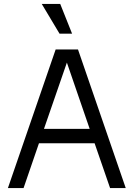

<svg xmlns="http://www.w3.org/2000/svg" viewBox="-20 -950 675 970"><path d="M20 0 261.2 -700.2H374L615.2 0H536.1L458 -226.1H176.8L99.1 0ZM280.8 -779.8 190.9 -930.2H284.2L344.2 -779.8ZM202.1 -298.8H433.1L317.9 -633.8Z"/></svg>

Font: Uncut Sans
Style: Regular
Weight: 400
Designer: Kasper Nordkvist
Foundry: UNCUT.wtf
Version: Version 1.304;Glyphs 3.2 (3246)